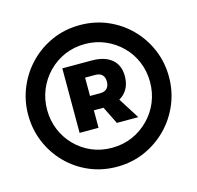

<svg xmlns="http://www.w3.org/2000/svg" viewBox="-100 -794 916 891"><g transform="rotate(-15 357.5 -349.0)"><path d="M356 -9Q285 -9 223.5 -35.5Q162 -62 116 -109Q70 -156 44.5 -217.5Q19 -279 19 -348Q19 -417 45 -479Q71 -541 117 -588Q163 -635 224.5 -662Q286 -689 358 -689Q429 -689 490.5 -662.5Q552 -636 598 -589.5Q644 -543 670 -481.5Q696 -420 696 -350Q696 -281 670 -219Q644 -157 597.5 -110Q551 -63 489.5 -36Q428 -9 356 -9ZM407 -206 349 -323H436L510 -206ZM356 -100Q409 -100 454 -119.5Q499 -139 533.5 -174Q568 -209 586.5 -254Q605 -299 605 -350Q605 -401 586.5 -446Q568 -491 534 -525Q500 -559 455 -578.5Q410 -598 358 -598Q305 -598 260 -578.5Q215 -559 181 -524Q147 -489 128.5 -444Q110 -399 110 -348Q110 -297 128.5 -252Q147 -207 181 -172.5Q215 -138 259.5 -119Q304 -100 356 -100ZM228 -206V-516H368Q431 -516 465 -487.5Q499 -459 499 -407Q499 -352 465 -321Q431 -290 368 -290H319V-206ZM319 -359H368Q390 -359 401 -371Q412 -383 412 -403Q412 -424 401 -435.5Q390 -447 368 -447H319Z"/></g></svg>

Font: Alexandria ExtraBold
Style: Regular
Weight: 800
Designer: Mohamed Gaber
Foundry: Kief Type Foundry
Version: Version 5.100